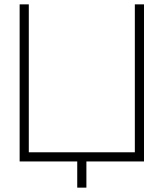

<svg xmlns="http://www.w3.org/2000/svg" viewBox="-20 -740 750 880"><path d="M376 120H334V0H70V-720H112V-42H598V-720H640V0H376Z"/></svg>

Font: Manrope Variable Light
Style: Regular
Weight: 200
Designer: Mikhail Sharanda
Foundry: Mikhail Sharanda
Version: Version 4.505